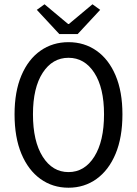

<svg xmlns="http://www.w3.org/2000/svg" viewBox="-20 -865 640 897"><path d="M300 12Q226 12 169 -29Q112 -70 80 -146.5Q48 -223 48 -331Q48 -437 80 -512.5Q112 -588 169 -628Q226 -668 300 -668Q374 -668 431 -628Q488 -588 520 -512.5Q552 -437 552 -331Q552 -223 520 -146.5Q488 -70 431 -29Q374 12 300 12ZM300 -61Q375 -61 420.5 -133Q466 -205 466 -331Q466 -455 420.5 -525Q375 -595 300 -595Q225 -595 179.5 -525Q134 -455 134 -331Q134 -205 179.5 -133Q225 -61 300 -61ZM257 -706 152 -819 188 -845 298 -753H302L412 -845L448 -819L343 -706Z"/></svg>

Font: SauceCodePro NFM
Style: Regular
Weight: 400
Monospace: yes
Designer: Paul D. Hunt, Teo Tuominen
Foundry: Adobe
Version: Version 2.042;hotconv 1.1.0;makeotfexe 2.6.0;Nerd Fonts 3.3.